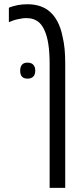

<svg xmlns="http://www.w3.org/2000/svg" viewBox="-20 -660 395 920"><path d="M217.8 240.2V-355Q217.8 -407.2 211.9 -446.8Q206.1 -486.3 193.4 -514.2Q188.5 -525.9 181.9 -535.4Q175.3 -544.9 168.5 -551.3Q144 -573.2 107.9 -573.2Q96.2 -573.2 86.4 -571.8Q76.7 -570.3 63 -567.4Q53.2 -565.4 43 -561.8Q32.7 -558.1 22.5 -553.7V-623Q32.7 -627.4 43.7 -630.4Q54.7 -633.3 65.9 -635.7Q77.1 -637.7 88.6 -638.7Q100.1 -639.6 111.8 -639.6Q140.6 -639.6 164.6 -632.8Q188.5 -626 207 -613.3Q234.9 -593.8 253.2 -560.8Q271.5 -527.8 279.8 -484.4Q286.6 -456.5 289.6 -425Q292.5 -393.6 292.5 -355V240.2ZM111.8 -283.2Q76.7 -283.2 76.7 -321.3Q76.7 -340.8 85.7 -350.3Q94.7 -359.9 111.8 -359.9Q129.9 -359.9 139.4 -349.9Q148.9 -339.8 148.9 -321.3Q148.9 -302.7 139.4 -293Q129.9 -283.2 111.8 -283.2Z"/></svg>

Font: Open Sans Condensed
Style: Regular
Weight: 400
Width: 3
Designer: Monotype Design Team
Foundry: Monotype Imaging Inc.
Version: Version 3.000